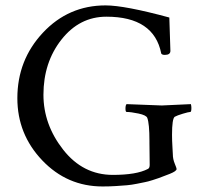

<svg xmlns="http://www.w3.org/2000/svg" viewBox="-20 -671 738 697"><path d="M43 -314.5Q43 -453.1 135.7 -552.2Q228.5 -651.4 363.3 -651.4Q432.6 -651.4 594.7 -607.4Q598.6 -496.1 598.6 -486.3Q598.6 -471.7 578.1 -471.7Q568.4 -471.7 565.4 -476.6Q539.1 -610.4 366.2 -610.4Q268.6 -610.4 203.1 -527.3Q137.7 -444.3 137.7 -327.1Q137.7 -218.8 209.5 -127.4Q281.2 -36.1 389.6 -36.1Q475.6 -36.1 516.6 -57.6Q523.4 -60.5 523.4 -72.3L522.5 -152.3V-159.2Q522.5 -222.7 514.6 -243.2Q510.7 -252.9 482.9 -258.8Q455.1 -264.6 439.5 -264.6Q435.5 -264.6 435.5 -276.9Q435.5 -289.1 439.5 -293Q564.5 -288.1 567.4 -288.1Q575.2 -288.1 672.9 -293Q674.8 -287.1 674.8 -279.3Q674.8 -264.6 670.9 -264.6Q665 -264.6 644 -258.3Q623 -252 614.3 -247.1Q604.5 -240.2 604.5 -181.6Q604.5 -161.1 606 -137.2Q607.4 -113.3 607.4 -111.3Q607.4 -93.8 614.3 -77.1Q621.1 -60.5 621.1 -57.6Q621.1 -49.8 596.7 -40Q594.7 -39.1 577.6 -32.7Q560.5 -26.4 555.7 -24.4Q550.8 -22.5 533.7 -17.1Q516.6 -11.7 506.3 -9.8Q496.1 -7.8 477.1 -3.9Q458 0 440.9 1.5Q423.8 2.9 400.9 4.4Q377.9 5.9 352.5 5.9Q223.6 5.9 133.3 -88.9Q43 -183.6 43 -314.5Z"/></svg>

Font: Crimson Text
Style: Roman
Weight: 400
Version: Version 0.13